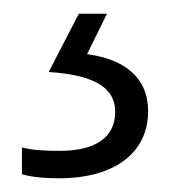

<svg xmlns="http://www.w3.org/2000/svg" viewBox="-20 -20 249 280"><path d="M196 142C196 92 160 66 107 59L136 0H95L51 85C112 89 148 105 148 143C148 182 117 200 67 200C45 200 27 199 12 195V234C25 238 43 240 66 240C147 240 196 203 196 142Z"/></svg>

Font: Noto Sans Malayalam Light
Style: Regular
Weight: 300
Designer: Jelle Bosma - Monotype Design Team
Foundry: Monotype Imaging Inc.
Version: Version 2.104